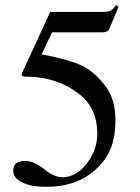

<svg xmlns="http://www.w3.org/2000/svg" viewBox="-20 -708 540 742"><path d="M438 -681 402 -596Q396 -583 375 -583H181L141 -498Q251 -477 300 -452.5Q349 -428 391 -370Q426 -322 426 -243Q426 -171 402.5 -122Q379 -73 328 -35Q260 14 158 14Q101 14 66 -3Q31 -20 31 -48Q31 -86 76 -86Q112 -86 150 -55Q189 -23 221 -23Q273 -23 314.5 -75Q356 -127 356 -192Q356 -288 289 -342Q202 -412 76 -412Q64 -412 64 -420L65 -425L174 -662H381Q398 -662 407.5 -667Q417 -672 429 -688Z"/></svg>

Font: STIX MathJax Main
Style: Regular
Weight: 400
Designer: MicroPress Inc., with final additions and corrections provided by Coen Hoffman, Elsevier (retired)
Version: Version 1.1.1